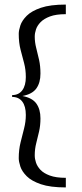

<svg xmlns="http://www.w3.org/2000/svg" viewBox="-20 -685 359 840"><path d="M268 135Q200 135 159 121Q118 107 97 86Q76 65 69 43.5Q62 22 62 7Q62 -30 70 -62Q78 -94 85.5 -123.5Q93 -153 93 -182Q93 -220 77.5 -240.5Q62 -261 33 -261V-269Q62 -269 77.5 -290Q93 -311 93 -348Q93 -380 85.5 -408.5Q78 -437 70 -467.5Q62 -498 62 -537Q62 -552 69 -573.5Q76 -595 97 -616Q118 -637 159 -651Q200 -665 268 -665V-623Q225 -623 198.5 -613Q172 -603 157.5 -588Q143 -573 137.5 -556.5Q132 -540 132 -525Q132 -500 138.5 -475Q145 -450 151 -423Q157 -396 157 -363Q157 -323 139 -298Q121 -273 78 -265Q121 -257 139 -232Q157 -207 157 -167Q157 -136 151 -110Q145 -84 138.5 -58.5Q132 -33 132 -5Q132 10 137.5 26.5Q143 43 157 58Q171 73 198 83Q225 93 268 93Z"/></svg>

Font: Smooch Sans Thin Medium
Style: Regular
Weight: 500
Version: Version 1.010